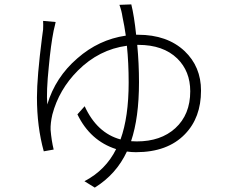

<svg xmlns="http://www.w3.org/2000/svg" viewBox="-20 -802 1040 873"><path d="M576 -160Q585 -159 602 -159Q711 -159 777 -219Q845 -281 845 -387Q845 -478 786 -536Q722 -598 609 -598H604Q612 -513 612 -428Q612 -267 576 -160ZM148 -359Q148 -451 171 -631Q175 -658 176 -668Q177 -690 176 -707L233 -702Q232 -698 230 -688Q226 -672 224 -663Q211 -598 202 -500Q190 -385 195 -327Q232 -451 332 -537Q429 -622 552 -640Q546 -683 537 -725Q533 -753 523 -780L577 -782Q590 -730 599 -644H608Q740 -644 819 -570Q894 -499 894 -390Q894 -267 821 -192Q742 -110 598 -110Q578 -110 557 -113Q509 -10 411 51L364 22Q461 -29 508 -124Q390 -162 332 -282L365 -319Q421 -197 528 -168Q565 -270 565 -427Q565 -516 557 -594Q430 -577 334 -481Q248 -395 218 -281Q209 -242 210 -212Q214 -163 224 -122L179 -114Q148 -226 148 -359Z"/></svg>

Font: Source Han Sans Light
Style: Regular
Weight: 300
Designer: Ryoko NISHIZUKA Ë•øÂ°öÊ∂ºÂ≠ê (kana & ideographs); Paul D. Hunt (Latin, Greek & Cyrillic); Wenlong ZHANG Âº†ÊñáÈæô (bopom
Foundry: Adobe Systems Incorporated
Version: Version 1.004;PS 1.004;hotconv 1.0.82;makeotf.lib2.5.63406; 